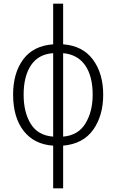

<svg xmlns="http://www.w3.org/2000/svg" viewBox="-20 -780 629 1040"><path d="M322 -760H268V-540Q160 -532 105.5 -458Q51 -384 51 -268Q51 -144 108 -71Q165 2 268 9V240H322V9Q431 -1 485 -77.5Q539 -154 539 -267Q539 -382 483.5 -457Q428 -532 322 -540ZM322 -492Q400 -485 441 -426.5Q482 -368 482 -267Q482 -176 443 -111.5Q404 -47 322 -40ZM268 -492V-40Q186 -46 147 -108.5Q108 -171 108 -267Q108 -368 148.5 -427.5Q189 -487 268 -492Z"/></svg>

Font: Noto Sans UI SemiCondensed Light
Style: Regular
Weight: 300
Width: 4
Designer: Monotype Design Team
Foundry: Monotype Imaging Inc.
Version: Version 1.901